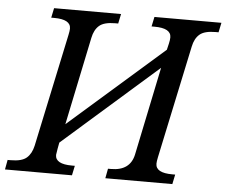

<svg xmlns="http://www.w3.org/2000/svg" viewBox="-72 -773 980 831"><g transform="rotate(5 418.0 -357.0)"><path d="M848.1 -671.9H835Q787.1 -671.9 766.1 -653.8Q745.1 -635.7 737.8 -600.1L633.8 -109.9Q629.9 -91.3 629.9 -82Q629.9 -42 702.1 -42H714.8L706.1 0H415L422.9 -42H436Q519 -42 534.2 -113.8L613.8 -497.1L203.1 -136.2L198.2 -109.9Q193.8 -85.9 193.8 -82Q193.8 -42 266.1 -42H278.8L270 0H-21L-13.2 -42H0Q48.3 -42 69.3 -60.3Q90.3 -78.6 98.1 -113.8L202.1 -604Q206.1 -622.6 206.1 -631.8Q206.1 -671.9 133.8 -671.9H121.1L129.9 -713.9H420.9L412.1 -671.9H398.9Q351.1 -671.9 330.1 -653.8Q309.1 -635.7 301.8 -600.1L222.2 -217.8L631.8 -577.1L638.2 -604Q642.1 -620.6 642.1 -631.8Q642.1 -671.9 569.8 -671.9H557.1L565.9 -713.9H856.9Z"/></g></svg>

Font: Droid Serif
Style: Italic
Weight: 400
Italic angle: -12°
Designer: Monotype Design team
Foundry: Monotype Imaging Inc.
Version: Version 1.03